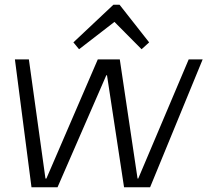

<svg xmlns="http://www.w3.org/2000/svg" viewBox="-20 -791 876 811"><path d="M43 -540H102L172 -37H176L393 -540H486L561 -37H564L777 -540H836L614 0H504L432 -473H429L223 0H113ZM290 -612 459 -771H485L610 -612L578 -583L453 -709H477L314 -583Z"/></svg>

Font: Pathway Extreme 8pt Thin
Style: Italic
Weight: 100
Italic angle: -8°
Designer: Eduardo Rodriguez Tunni
Foundry: Eduardo Rodriguez Tunni
Version: Version 1.000